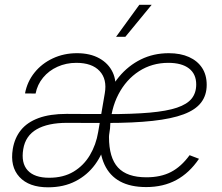

<svg xmlns="http://www.w3.org/2000/svg" viewBox="-20 -776 933 806"><path d="M181.6 10.3Q101.6 10.3 61.5 -33.2Q21.5 -76.7 33.7 -150.9Q41.5 -197.3 67.9 -230Q94.2 -262.7 141.8 -280.3Q189.5 -297.9 259.8 -297.9Q286.1 -297.9 311.8 -297.6Q337.4 -297.4 364.3 -297.4Q391.1 -297.4 421.4 -297.4L417 -259.8Q379.4 -259.8 338.9 -260Q298.3 -260.3 261.2 -260.3Q181.2 -260.3 134 -233.2Q86.9 -206.1 77.6 -149.9Q67.9 -91.8 96.2 -60.8Q124.5 -29.8 186.5 -29.8Q246.1 -29.8 288.8 -55.4Q331.5 -81.1 357.4 -124.8Q383.3 -168.5 392.1 -221.7L419.9 -384.3Q430.2 -443.4 398.2 -477.8Q366.2 -512.2 300.3 -512.2Q257.8 -512.2 221.4 -495.8Q185.1 -479.5 160.9 -450.2Q136.7 -420.9 129.4 -383.3L85 -383.8Q94.2 -433.1 124.8 -471.2Q155.3 -509.3 201.7 -531Q248 -552.7 303.2 -552.7Q358.4 -552.7 397 -531.2Q435.5 -509.8 453.1 -472.4Q470.7 -435.1 462.4 -386.7L428.7 -188L425.8 -186Q411.6 -129.9 379.2 -85.4Q346.7 -41 297.1 -15.4Q247.6 10.3 181.6 10.3ZM593.8 9.3Q527.8 9.3 484.1 -14.4Q440.4 -38.1 418.7 -85Q397 -131.8 397 -202.6Q397 -278.3 418.7 -342.3Q440.4 -406.2 479.5 -453.4Q518.6 -500.5 571.5 -526.6Q624.5 -552.7 688.5 -552.7Q737.8 -552.7 773.4 -536.6Q809.1 -520.5 828.4 -491Q847.7 -461.4 847.7 -419.9Q847.7 -376 824.2 -345.5Q800.8 -314.9 750.7 -296.1Q700.7 -277.3 620.8 -268.6Q541 -259.8 427.7 -259.8L431.2 -296.9Q536.6 -296.9 608.4 -303.2Q680.2 -309.6 722.9 -324Q765.6 -338.4 784.7 -362.3Q803.7 -386.2 803.7 -421.4Q803.7 -465.3 773.2 -488.8Q742.7 -512.2 686.5 -512.2Q618.2 -512.2 563.7 -477.1Q509.3 -441.9 477.1 -379.9Q444.8 -317.9 441.9 -236.8Q440.4 -226.6 439.5 -220Q438.5 -213.4 438 -209.2Q437.5 -205.1 437.5 -201.2Q437.5 -113.8 475.3 -72.8Q513.2 -31.7 594.7 -31.7Q654.8 -31.7 697.8 -54Q740.7 -76.2 775.9 -124.5L815.4 -109.4Q774.9 -49.8 720.2 -20.3Q665.5 9.3 593.8 9.3ZM467.3 -621.6 564.9 -755.9H616.7L506.3 -621.6Z"/></svg>

Font: Inter 18pt ExtraLight
Style: Italic
Weight: 250
Italic angle: -9.3988°
Designer: Rasmus Andersson
Foundry: rsms
Version: Version 4.001;git-66647c0bb